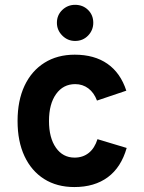

<svg xmlns="http://www.w3.org/2000/svg" viewBox="-20 -744 582 776"><path d="M280.5 12Q210 12 158.5 -20.5Q107 -53 79 -112.8Q51 -172.5 51 -255Q51 -337.5 79.2 -397.5Q107.5 -457.5 159.5 -490.2Q211.5 -523 282 -523Q361.5 -523 414.2 -486.2Q467 -449.5 490.5 -377.5L372 -337.5Q360 -369.5 337 -386.8Q314 -404 284 -404Q235.5 -404 206.8 -364Q178 -324 178 -255Q178 -187 206 -147Q234 -107 281.5 -107Q315 -107 338.8 -126Q362.5 -145 374 -181.5L492 -146Q469.5 -67.5 415.8 -27.8Q362 12 280.5 12ZM283.5 -578.5Q253.5 -578.5 231.8 -600.2Q210 -622 210 -652Q210 -683 231.8 -703.8Q253.5 -724.5 283.5 -724.5Q315 -724.5 336 -703.8Q357 -683 357 -652Q357 -622 336 -600.2Q315 -578.5 283.5 -578.5Z"/></svg>

Font: Undotted
Style: Bold
Weight: 700
Designer: Delve Withrington, Dave Bailey, Thomas Jockin
Foundry: Delve Fonts LLC
Version: Version 4.000